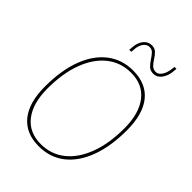

<svg xmlns="http://www.w3.org/2000/svg" viewBox="-257 -1019 1148 1148"><g transform="rotate(45 317.0 -445.0)"><path d="M287 10Q178 10 119.5 -61.5Q61 -133 61 -269Q61 -406 98 -504.5Q135 -603 204 -656.5Q273 -710 367 -710Q477 -710 535 -638.5Q593 -567 593 -431Q593 -295 556 -196Q519 -97 450.5 -43.5Q382 10 287 10ZM286 -8Q374 -8 438.5 -59.5Q503 -111 538.5 -205.5Q574 -300 574 -428Q574 -553 520 -622.5Q466 -692 368 -692Q280 -692 215.5 -640.5Q151 -589 115.5 -495Q80 -401 80 -272Q80 -147 134 -77.5Q188 -8 286 -8ZM263 -781Q263 -783 262.5 -779Q262 -775 262 -777.5Q262 -780 264 -801Q266 -843 286.5 -869.5Q307 -896 339 -896Q364 -896 379 -881.5Q394 -867 406 -847.5Q418 -828 432 -813.5Q446 -799 467 -799Q485 -799 497.5 -813.5Q510 -828 516.5 -847.5Q523 -867 524 -884Q526 -893 526 -895Q526 -897 526 -900H542Q542 -897 542 -896Q542 -895 541 -885Q539 -841 518 -811Q497 -781 464 -781Q439 -781 423.5 -796Q408 -811 395.5 -830.5Q383 -850 370 -864.5Q357 -879 336 -879Q314 -879 298 -857Q282 -835 281 -799Q279 -786 279 -781Q279 -783 278.5 -777Q278 -771 279 -781Z"/></g></svg>

Font: Georama Thin
Style: Italic
Weight: 100
Italic angle: -9°
Designer: Jean-Baptiste Levee
Foundry: Production Type
Version: Version 1.000